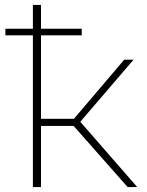

<svg xmlns="http://www.w3.org/2000/svg" viewBox="-20 -762 597 782"><path d="M280 -249H147V0H114V-618H2V-645H114V-742H147V-645H313V-618H147V-278H281L486 -519H524L307 -266L539 0H500Z"/></svg>

Font: Montserrat Alternates ExLight
Style: Regular
Weight: 275
Designer: Julieta Ulanovsky
Foundry: Julieta Ulanovsky
Version: Version 7.200